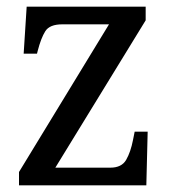

<svg xmlns="http://www.w3.org/2000/svg" viewBox="-20 -556 513 576"><path d="M37 0V-40L307 -483H167Q129 -483 116 -462.5Q103 -442 93 -403L91 -395H51L60 -536H417V-495L146 -53H311Q345 -53 358.5 -76.5Q372 -100 379 -136L384 -161H423L419 0Z"/></svg>

Font: Noto Serif Tamil SemiCondensed
Style: Italic
Weight: 400
Width: 4
Italic angle: -12°
Designer: Indian Type Foundry, Tom Grace, and the Monotype Design Team
Foundry: Monotype Imaging Inc.
Version: Version 2.003; ttfautohint (v1.8.4.7-5d5b)